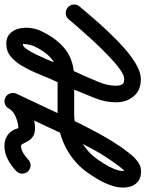

<svg xmlns="http://www.w3.org/2000/svg" viewBox="54 -704 657 867"><g transform="rotate(-90 382.5 -270.5)"><path d="M96 -472Q85 -461 69.5 -461Q54 -461 43 -472Q32 -483 32 -498.5Q32 -514 43 -525Q65 -547 95 -563Q125 -579 157 -579Q182 -579 201.5 -567.5Q221 -556 232 -532Q233 -528 234.5 -524Q236 -520 238 -516Q241 -509 237.5 -512.5Q234 -516 237 -516Q259 -516 287 -527.5Q315 -539 326 -559Q333 -573 348 -577Q363 -581 377 -574Q390 -566 394.5 -551.5Q399 -537 392 -523Q370 -484 325 -462.5Q280 -441 237 -441Q213 -441 199.5 -450.5Q186 -460 179 -472Q172 -484 167.5 -494Q163 -504 157 -504Q141 -504 124 -493.5Q107 -483 96 -472Q96 -472 96 -472Q96 -472 96 -472ZM325 -557Q331 -571 346 -576.5Q361 -582 375 -575Q389 -568 394 -553.5Q399 -539 393 -525Q323 -377 254 -230Q254 -230 253 -229Q253 -229 253 -229Q230 -183 205 -138Q180 -93 151 -51Q139 -34 122.5 -13Q106 8 86 23Q66 38 43 38Q6 38 -12.5 15.5Q-31 -7 -31 -42Q-31 -71 -20 -101Q-9 -131 8 -159.5Q25 -188 41 -210Q87 -271 156 -305Q225 -339 301 -339Q340 -339 380 -339Q420 -339 460 -339Q519 -339 551.5 -367Q584 -395 608 -446Q610 -451 613 -463Q616 -475 617 -485.5Q618 -496 616 -496Q616 -496 616 -496Q616 -496 616 -496Q606 -496 593.5 -477.5Q581 -459 569 -434Q557 -409 548 -387.5Q539 -366 536 -359Q536 -359 536 -358Q536 -358 536 -358Q507 -294 479 -230Q479 -230 479 -231Q479 -231 479 -231Q464 -197 446.5 -155.5Q429 -114 429 -76Q429 -58 434.5 -48Q440 -38 459 -38Q477 -38 506 -59.5Q535 -81 569.5 -114.5Q604 -148 636.5 -183.5Q669 -219 694 -248Q719 -277 729 -289Q739 -301 754.5 -302Q770 -303 782 -293Q794 -283 795.5 -267.5Q797 -252 787 -240Q770 -220 741 -186Q712 -152 676 -113.5Q640 -75 601.5 -40.5Q563 -6 526 15.5Q489 37 459 37Q408 37 381 4.5Q354 -28 354 -76Q354 -123 373 -170.5Q392 -218 410 -261Q410 -261 410 -261Q410 -261 410 -261Q424 -293 438.5 -324.5Q453 -356 467 -388Q467 -388 467 -387Q466 -387 466 -387Q475 -409 488.5 -440.5Q502 -472 520 -502Q538 -532 562 -551.5Q586 -571 617 -570Q617 -570 616 -570Q616 -571 616 -571Q647 -571 664 -554.5Q681 -538 687 -513Q693 -488 689.5 -461.5Q686 -435 676 -414Q643 -343 592.5 -303.5Q542 -264 460 -264Q420 -264 380 -264Q340 -264 301 -264Q243 -264 189.5 -238Q136 -212 101 -165Q90 -150 76.5 -128.5Q63 -107 53.5 -84.5Q44 -62 44 -42Q44 -38 45 -35Q45 -31 41.5 -34Q38 -37 43 -37Q45 -37 54.5 -48Q64 -59 74 -73Q84 -87 89 -94Q117 -134 140.5 -177Q164 -220 186 -263Q186 -263 186 -262Q186 -262 186 -262Q220 -336 255 -409.5Q290 -483 325 -557Q325 -557 325 -557Q325 -557 325 -557Z"/></g></svg>

Font: FRB American Cursive Guidelines Arrows Extrabold
Style: Bold Italic
Weight: 800
Italic angle: -25°
Version: Version 2.0;Modular Font Editor K font №1